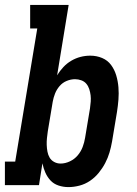

<svg xmlns="http://www.w3.org/2000/svg" viewBox="-39 -755 559 783"><path d="M240 8Q219 8 199.5 1.5Q180 -5 167 -19Q154 -33 146 -51Q138 -69 134 -89L120 0H-19V-96H23L113 -639H84V-735H241L194 -448Q205 -466 219.5 -481.5Q234 -497 252 -507.5Q270 -518 289.5 -523Q309 -528 329 -528Q355 -528 377.5 -518.5Q400 -509 414 -490Q428 -471 435 -447.5Q442 -424 444 -399Q446 -374 444 -348.5Q442 -323 438 -298L418 -178Q414 -155 407.5 -133Q401 -111 390 -90Q379 -69 363.5 -50Q348 -31 328 -17.5Q308 -4 285 2Q262 8 240 8ZM208 -88Q227 -88 246 -97Q265 -106 278 -121.5Q291 -137 298 -155.5Q305 -174 308 -193L328 -313Q330 -327 331 -340.5Q332 -354 330.5 -366.5Q329 -379 325 -391.5Q321 -404 313 -413.5Q305 -423 292.5 -427.5Q280 -432 267 -432Q250 -432 233 -425Q216 -418 204 -404Q192 -390 185.5 -373.5Q179 -357 176 -340L156 -220Q154 -206 152.5 -192Q151 -178 151.5 -164Q152 -150 154.5 -136.5Q157 -123 163.5 -112Q170 -101 182 -94.5Q194 -88 208 -88Z"/></svg>

Font: Iosevka Gothic
Style: Bold Italic
Weight: 700
Italic angle: -9°
Monospace: yes
Designer: Belleve Invis
Foundry: Belleve Invis
Version: Version 15.5.1; ttfautohint (v1.8.4)